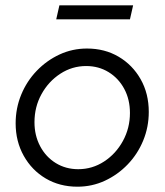

<svg xmlns="http://www.w3.org/2000/svg" viewBox="-20 -694 621 724"><path d="M272 10Q205 10 152.5 -21Q100 -52 69.5 -106.5Q39 -161 39 -229Q39 -286 60 -337Q81 -388 118.5 -427Q156 -466 204.5 -488.5Q253 -511 308 -511Q375 -511 427.5 -480Q480 -449 510.5 -395Q541 -341 541 -272Q541 -215 520 -164Q499 -113 461.5 -74Q424 -35 375.5 -12.5Q327 10 272 10ZM275 -56Q328 -56 372.5 -85Q417 -114 443.5 -162.5Q470 -211 470 -268Q470 -319 448.5 -359Q427 -399 389.5 -422Q352 -445 305 -445Q252 -445 207.5 -416Q163 -387 136.5 -339Q110 -291 110 -233Q110 -183 131.5 -142.5Q153 -102 190.5 -79Q228 -56 275 -56ZM192 -621 204 -674H482L470 -621Z"/></svg>

Font: Red Hat Display VF
Style: Italic
Weight: 300
Italic angle: -12°
Designer: Pentagram, MCKL
Foundry: Pentagram, MCKL
Version: Version 1.010